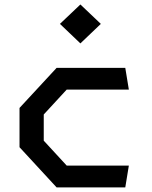

<svg xmlns="http://www.w3.org/2000/svg" viewBox="-20 -816 660 836"><path d="M226.5 0H525.5L541 -95H270.5L170.5 -203.5V-317.5L270.5 -426H541L525.5 -520.5H226.5L65 -346V-175ZM241 -712 330 -627 419 -712 330 -796.5Z"/></svg>

Font: Monaspace Krypton Medium
Style: Regular
Weight: 500
Designer: Riley Cran & the Lettermatic Team
Foundry: Lettermatic
Version: Version 1.101 (Monaspace Krypton)